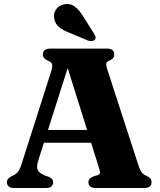

<svg xmlns="http://www.w3.org/2000/svg" viewBox="-20 -944 804 964"><path d="M176.9 -291.5H471.2L472.6 -227.5H174.6ZM246.7 -28.8Q246.7 -15.7 237.8 -7.8Q229 0 209.9 0H51.5Q32.8 0 23.7 -7.8Q14.6 -15.6 14.6 -28.7Q14.6 -38.1 19.4 -44.7Q24.2 -51.3 35.8 -57.8L49.2 -64.3Q65 -73 73.6 -86.3Q82.1 -99.7 92.4 -133.2L236.3 -583.6Q244.3 -609.3 241.6 -620.8Q238.8 -632.2 220.9 -639.4Q206.9 -645.3 201.2 -653Q195.5 -660.6 195.5 -671.4Q195.5 -684.9 204.7 -692.5Q213.8 -700 232.8 -700H516.4Q535.5 -700 544.5 -692.5Q553.6 -684.9 553.6 -671.5Q553.6 -659.9 547.6 -652.4Q541.7 -644.9 529.6 -640.2Q516.5 -635.1 514.1 -626.2Q511.7 -617.3 517.9 -597.9L671.3 -125.4Q680.5 -96.1 689.3 -82.2Q698.1 -68.4 713.4 -62.3Q729.7 -54.9 735.2 -47.6Q740.8 -40.4 740.8 -28.8Q740.8 -15.7 731.6 -7.8Q722.5 0 703.5 0H461.2Q441.9 0 433 -7.8Q424 -15.7 424 -28.8Q424 -39.5 429.9 -46.2Q435.8 -52.9 447.9 -57.8L470.3 -64.6Q483.3 -69.6 482.1 -79.2Q480.8 -88.8 474.1 -110.3L312.4 -626.2L331.3 -638.1L173.8 -143.7Q166.5 -120.6 166.3 -106.2Q166.1 -91.9 174.8 -82.3Q183.6 -72.8 202.7 -63.7L223.2 -57Q234.2 -52 240.4 -45.8Q246.7 -39.6 246.7 -28.8ZM397.5 -862 452 -775.2Q457.3 -767.2 459.4 -759.4Q461.6 -751.7 455.9 -744.8Q450.3 -738.8 440.7 -738Q431.1 -737.2 422.2 -740.3L329.1 -779.3Q296.2 -791.7 276.7 -807.7Q257.3 -823.7 252.4 -850.8Q246.9 -873.1 260.2 -894.9Q273.6 -916.8 301.4 -922.2Q332.1 -928.5 355 -911.3Q378 -894.1 397.5 -862Z"/></svg>

Font: Fraunces
Style: Regular
Weight: 900
Version: Version 1.000;[b76b70a41]